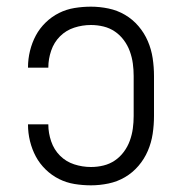

<svg xmlns="http://www.w3.org/2000/svg" viewBox="-20 -548 540 576"><path d="M253 8Q228 8 203.5 4Q179 0 157 -11Q135 -22 117 -39.5Q99 -57 87.5 -78.5Q76 -100 70 -124.5Q64 -149 64 -174V-175H125V-174Q125 -149 133.5 -124Q142 -99 160 -81Q178 -63 202.5 -55Q227 -47 253 -47Q272 -47 290.5 -51.5Q309 -56 324.5 -66.5Q340 -77 351.5 -92.5Q363 -108 369.5 -126Q376 -144 378.5 -162.5Q381 -181 381 -200V-320Q381 -339 378.5 -357.5Q376 -376 369.5 -394Q363 -412 351.5 -427.5Q340 -443 324.5 -453.5Q309 -464 290.5 -468.5Q272 -473 253 -473Q227 -473 202.5 -465Q178 -457 160 -439Q142 -421 133.5 -396Q125 -371 125 -346V-345H64V-346Q64 -371 70 -395.5Q76 -420 87.5 -441.5Q99 -463 117 -480.5Q135 -498 157 -509Q179 -520 203.5 -524Q228 -528 253 -528Q279 -528 305.5 -522.5Q332 -517 355 -503.5Q378 -490 395.5 -469.5Q413 -449 423.5 -424.5Q434 -400 438 -373.5Q442 -347 442 -320V-200Q442 -173 438 -146.5Q434 -120 423.5 -95.5Q413 -71 395.5 -50.5Q378 -30 355 -16.5Q332 -3 305.5 2.5Q279 8 253 8Z"/></svg>

Font: Iosevka Custom Light
Style: Regular
Weight: 300
Monospace: yes
Designer: Belleve Invis
Foundry: Belleve Invis
Version: Version 27.3.5